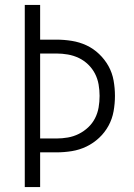

<svg xmlns="http://www.w3.org/2000/svg" viewBox="-20 -755 540 775"><path d="M80 0H142V-140H208Q239 -140 270 -145Q301 -150 329 -163.5Q357 -177 380 -198.5Q403 -220 418 -247.5Q433 -275 438.5 -306Q444 -337 444 -368Q444 -399 438.5 -430Q433 -461 418 -488Q403 -515 380 -537Q357 -559 329 -572Q301 -585 270 -590Q239 -595 208 -595H142V-735H80ZM142 -196V-539H208Q231 -539 254 -535Q277 -531 298 -521Q319 -511 336 -494.5Q353 -478 363.5 -457.5Q374 -437 378 -414Q382 -391 382 -368Q382 -344 378 -321Q374 -298 363.5 -277.5Q353 -257 336 -241Q319 -225 298 -214.5Q277 -204 254 -200Q231 -196 208 -196Z"/></svg>

Font: Iosevka SS09 Light
Style: Regular
Weight: 300
Monospace: yes
Designer: Belleve Invis
Foundry: Belleve Invis
Version: Version 5.2.1; ttfautohint (v1.8.3)